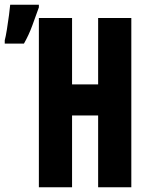

<svg xmlns="http://www.w3.org/2000/svg" viewBox="-85 -790 605 810"><path d="M16 -606Q37 -643 51.5 -683Q66 -723 79 -759V-770H-42Q-43 -757 -47 -726.5Q-51 -696 -56 -665Q-61 -634 -65 -620V-606ZM219 0V-303H329V0H469V-714H329V-434H219V-714H79V0Z"/></svg>

Font: Noto Sans Mono UI Condensed ExtraBold
Style: Regular
Weight: 800
Width: 3
Designer: Monotype Design team
Foundry: Monotype Imaging Inc.
Version: 1.000